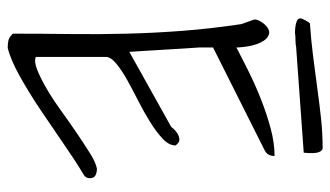

<svg xmlns="http://www.w3.org/2000/svg" viewBox="-205 -691 885 515"><g transform="rotate(90 237.5 -433.5)"><path d="M70.3 -25.4Q70.3 -104.5 71.3 -180.7Q72.3 -256.8 70.3 -332Q68.4 -407.2 62.5 -482.9Q56.6 -558.6 44.9 -636.7Q44.9 -638.7 42.5 -644.5Q40 -650.4 38.1 -656.7Q36.1 -663.1 34.2 -668Q32.2 -672.9 32.2 -674.8Q32.2 -679.7 35.6 -686.5Q39.1 -693.4 44.4 -699.7Q49.8 -706.1 56.6 -710Q63.5 -713.9 70.3 -712.9Q82 -710 89.4 -698.2Q96.7 -686.5 100.6 -672.4Q104.5 -658.2 106 -644.5Q107.4 -630.9 107.4 -625Q136.7 -640.6 173.3 -658.7Q210 -676.8 248.5 -691.9Q287.1 -707 325.7 -717.3Q364.3 -727.5 398.4 -727.5Q398.4 -718.8 395 -711.9Q391.6 -705.1 381.8 -700.2L107.4 -562.5V-524.4Q108.4 -513.7 109.9 -487.3Q111.3 -460.9 113.3 -431.2Q115.2 -401.4 116.7 -374.5Q118.2 -347.7 119.1 -337.9L320.3 -450.2L325.2 -456.1Q330.1 -461.9 337.9 -466.8Q345.7 -471.7 354 -472.2Q362.3 -472.7 370.1 -461.9Q370.1 -444.3 352.5 -427.7Q335 -411.1 308.6 -394.5Q282.2 -377.9 251.5 -362.3Q220.7 -346.7 194.3 -332Q168 -317.4 150.4 -302.7Q132.8 -288.1 132.8 -275.4V-86.9Q145.5 -82 168.5 -91.3Q191.4 -100.6 219.7 -117.2Q248 -133.8 278.3 -155.8Q308.6 -177.7 337.4 -197.3Q366.2 -216.8 391.1 -232.4Q416 -248 432.6 -251Q442.4 -251 450.2 -247.1Q458 -243.2 458 -231.4Q458 -219.7 444.3 -212.9Q410.2 -192.4 365.7 -161.6Q321.3 -130.9 275.4 -100.1Q229.5 -69.3 185.1 -44.4Q140.6 -19.5 108.4 -11.7Q95.7 -11.7 87.9 -13.7Q80.1 -15.6 70.3 -25.4ZM29.3 -796.9Q29.3 -800.8 34.7 -810.5Q40 -820.3 43 -822.3Q85.9 -825.2 128.9 -830.6Q171.9 -835.9 214.4 -841.8Q256.8 -847.7 297.4 -852.1Q337.9 -856.4 377 -856.4Q381.8 -856.4 385.3 -851.6Q388.7 -846.7 389.6 -840.8Q390.6 -835 390.6 -829.1V-821.3Q390.6 -818.4 390.1 -812.5Q389.6 -806.6 389.6 -805.7L104.5 -785.2Q102.5 -784.2 92.3 -783.7Q82 -783.2 76.2 -783.2L68.4 -782.2Q61.5 -782.2 52.7 -783.2Q43.9 -784.2 36.6 -787.1Q29.3 -790 29.3 -796.9Z"/></g></svg>

Font: Shadows Into Light
Style: Regular
Weight: 400
Designer: Kimberly Geswein
Foundry: Kimberly Geswein
Version: Version 001.000